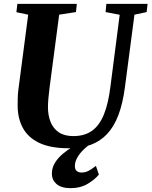

<svg xmlns="http://www.w3.org/2000/svg" viewBox="-20 -763 790 1001"><path d="M681 -686.5 631 -306Q620 -223 597.2 -163Q574.5 -103 538.8 -64.8Q503 -26.5 453.5 -8.2Q404 10 340 10Q243 10 184.2 -18.2Q125.5 -46.5 98.8 -96.8Q72 -147 72 -212.5Q72 -231.5 72.5 -251.5Q73 -271.5 75.5 -293L127 -686.5L65.5 -699.5L70.5 -743H380.5L376 -700L288.5 -686.5L238 -303Q234.5 -274.5 232.2 -249Q230 -223.5 230 -204Q230 -162 243.5 -127.8Q257 -93.5 286.2 -73.5Q315.5 -53.5 362.5 -53.5Q422 -53.5 460.8 -82Q499.5 -110.5 522.2 -167.5Q545 -224.5 555.5 -310L604 -686L530.5 -700L534.5 -743H749.5L744.5 -700ZM347 218Q298.5 217.5 274.5 196.2Q250.5 175 250.5 143Q250.5 112 266.2 86.2Q282 60.5 306.8 39.5Q331.5 18.5 360.2 1.8Q389 -15 414.5 -28L444 -38L471.5 -26.5Q439.5 -6 417 15.8Q394.5 37.5 382.8 58.8Q371 80 370.5 100Q370 120.5 380 128.5Q390 136.5 405.5 136.5Q425.5 136.5 442.8 127Q460 117.5 480 102L495.5 147Q476 172 437.8 195Q399.5 218 347 218Z"/></svg>

Font: Merriweather 48pt ExtraBold
Style: Italic
Weight: 800
Italic angle: -7.8°
Version: Version 2.101